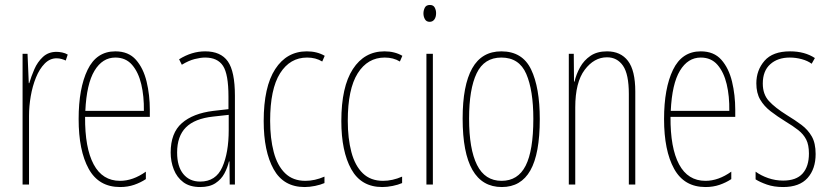

<svg xmlns="http://www.w3.org/2000/svg" viewBox="-20 -744 3342 774"><path d="M208 -535Q218 -535 230.5 -532.5Q243 -530 253 -524L245 -500Q239 -503 229 -506Q219 -509 208 -509Q181 -509 160 -487.5Q139 -466 125 -431.5Q111 -397 104 -356.5Q97 -316 97 -277V0H71V-527H91L96 -409H98Q106 -436 118.5 -465Q131 -494 153 -514.5Q175 -535 208 -535Z M445 -537Q498 -537 528 -503Q558 -469 571 -415Q584 -361 584 -301V-273H323Q322 -148 357.5 -81.5Q393 -15 464 -15Q516 -15 568 -52V-22Q547 -8 521 1Q495 10 464 10Q378 10 337.5 -63.5Q297 -137 297 -264Q297 -388 333 -462.5Q369 -537 445 -537ZM445 -512Q393 -512 361 -459Q329 -406 324 -297H560Q561 -356 549.5 -404.5Q538 -453 512.5 -482.5Q487 -512 445 -512Z M807 -537Q870 -537 898.5 -496.5Q927 -456 927 -358V0H906L905 -93H903Q897 -68 884.5 -44.5Q872 -21 848.5 -5.5Q825 10 787 10Q745 10 719 -9.5Q693 -29 680.5 -61Q668 -93 668 -129Q668 -208 713 -247.5Q758 -287 840 -297L901 -304V-355Q901 -445 879 -478.5Q857 -512 807 -512Q789 -512 765 -506Q741 -500 713 -483L702 -505Q753 -537 807 -537ZM839 -274Q765 -266 729.5 -230.5Q694 -195 694 -129Q694 -73 719 -42.5Q744 -12 787 -12Q850 -12 876 -70Q902 -128 902 -220V-281Z M1208 10Q1123 10 1083 -62Q1043 -134 1043 -256Q1043 -394 1089.5 -465.5Q1136 -537 1217 -537Q1258 -537 1289 -519L1279 -496Q1253 -512 1218 -512Q1149 -512 1109 -448.5Q1069 -385 1069 -257Q1069 -186 1083.5 -131Q1098 -76 1129.5 -45.5Q1161 -15 1211 -15Q1249 -15 1288 -32V-6Q1272 1 1250 5.5Q1228 10 1208 10Z M1521 10Q1436 10 1396 -62Q1356 -134 1356 -256Q1356 -394 1402.5 -465.5Q1449 -537 1530 -537Q1571 -537 1602 -519L1592 -496Q1566 -512 1531 -512Q1462 -512 1422 -448.5Q1382 -385 1382 -257Q1382 -186 1396.5 -131Q1411 -76 1442.5 -45.5Q1474 -15 1524 -15Q1562 -15 1601 -32V-6Q1585 1 1563 5.5Q1541 10 1521 10Z M1713 -724Q1727 -724 1732.5 -713.5Q1738 -703 1738 -691Q1738 -675 1731 -665.5Q1724 -656 1712 -656Q1699 -656 1693 -666.5Q1687 -677 1687 -690Q1687 -702 1692.5 -713Q1698 -724 1713 -724ZM1725 -527V0H1699V-527Z M2156 -264Q2156 -124 2118 -57Q2080 10 2003 10Q1845 10 1845 -266Q1845 -400 1883.5 -468.5Q1922 -537 2001 -537Q2086 -537 2121 -464Q2156 -391 2156 -264ZM1871 -266Q1871 -143 1903 -79Q1935 -15 2002 -15Q2068 -15 2099 -76Q2130 -137 2130 -265Q2130 -380 2101.5 -446Q2073 -512 2001 -512Q1932 -512 1901.5 -448.5Q1871 -385 1871 -266Z M2427 -537Q2482 -537 2511.5 -498.5Q2541 -460 2541 -375V0H2515V-365Q2515 -445 2491.5 -479Q2468 -513 2427 -513Q2375 -513 2337 -462.5Q2299 -412 2299 -311V0H2273V-527H2293L2294 -415H2296Q2303 -445 2318.5 -473Q2334 -501 2360.5 -519Q2387 -537 2427 -537Z M2805 -537Q2858 -537 2888 -503Q2918 -469 2931 -415Q2944 -361 2944 -301V-273H2683Q2682 -148 2717.5 -81.5Q2753 -15 2824 -15Q2876 -15 2928 -52V-22Q2907 -8 2881 1Q2855 10 2824 10Q2738 10 2697.5 -63.5Q2657 -137 2657 -264Q2657 -388 2693 -462.5Q2729 -537 2805 -537ZM2805 -512Q2753 -512 2721 -459Q2689 -406 2684 -297H2920Q2921 -356 2909.5 -404.5Q2898 -453 2872.5 -482.5Q2847 -512 2805 -512Z M3268 -123Q3268 -63 3235.5 -26.5Q3203 10 3137 10Q3100 10 3071.5 0Q3043 -10 3026 -21V-52Q3048 -36 3077 -26Q3106 -16 3137 -16Q3190 -16 3215.5 -44.5Q3241 -73 3241 -125Q3241 -160 3230 -181.5Q3219 -203 3198 -219.5Q3177 -236 3147 -254Q3113 -275 3086.5 -295.5Q3060 -316 3044.5 -342.5Q3029 -369 3029 -408Q3029 -461 3062 -499Q3095 -537 3165 -537Q3224 -537 3265 -510L3252 -487Q3236 -499 3212 -505.5Q3188 -512 3164 -512Q3115 -512 3085 -485Q3055 -458 3055 -407Q3055 -364 3079.5 -337Q3104 -310 3152 -280Q3185 -260 3211 -240.5Q3237 -221 3252.5 -194Q3268 -167 3268 -123Z"/></svg>

Font: Noto Sans Thai Looped ExtraCondensed Thin
Style: Regular
Weight: 100
Width: 2
Designer: Sasikarn Vongin, Ben Mitchell
Foundry: The Fontpad Ltd
Version: Version 1.001; ttfautohint (v1.8.4.7-5d5b)